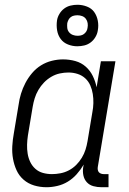

<svg xmlns="http://www.w3.org/2000/svg" viewBox="-20 -777 540 805"><path d="M175 8Q148 8 123 0.5Q98 -7 79 -23.5Q60 -40 49.5 -63Q39 -86 34.5 -111.5Q30 -137 31.5 -164Q33 -191 38 -218L58 -338Q61 -361 68 -384Q75 -407 86.5 -429Q98 -451 114.5 -470.5Q131 -490 152 -503Q173 -516 197 -522Q221 -528 244 -528Q271 -528 296 -521Q321 -514 339.5 -497.5Q358 -481 369 -458.5Q380 -436 385 -411L403 -520H464L390 -77Q389 -71 390 -65Q391 -59 394.5 -55Q398 -51 403.5 -49Q409 -47 415 -47H435V8H406Q388 8 371.5 3.5Q355 -1 344 -13Q333 -25 329.5 -42Q326 -59 329 -77L331 -87Q318 -65 301.5 -46.5Q285 -28 264.5 -15.5Q244 -3 220.5 2.5Q197 8 175 8ZM198 -47Q215 -47 233.5 -50.5Q252 -54 269 -63Q286 -72 299.5 -85.5Q313 -99 323 -115.5Q333 -132 338.5 -149.5Q344 -167 347 -185L367 -305Q371 -325 371.5 -344.5Q372 -364 369 -383Q366 -402 358.5 -419Q351 -436 337.5 -448.5Q324 -461 305.5 -467Q287 -473 267 -473Q249 -473 230.5 -469Q212 -465 195 -455Q178 -445 164.5 -431Q151 -417 141 -400Q131 -383 125.5 -365Q120 -347 117 -329L97 -209Q94 -189 93.5 -170Q93 -151 96 -132.5Q99 -114 107 -97.5Q115 -81 128.5 -69Q142 -57 160 -52Q178 -47 198 -47ZM304 -583Q284 -583 265 -590.5Q246 -598 234.5 -613.5Q223 -629 219.5 -649.5Q216 -670 219 -691Q221 -705 229 -718.5Q237 -732 249 -741Q261 -750 275.5 -753.5Q290 -757 305 -757Q325 -757 344.5 -749.5Q364 -742 375 -726.5Q386 -711 390 -690.5Q394 -670 390 -649Q388 -635 380 -621.5Q372 -608 360 -599Q348 -590 333.5 -586.5Q319 -583 304 -583ZM305 -627Q312 -627 319 -628.5Q326 -630 332 -634.5Q338 -639 342 -645.5Q346 -652 347 -660Q349 -670 347.5 -680Q346 -690 340 -698Q334 -706 324.5 -709.5Q315 -713 305 -713Q298 -713 290.5 -711.5Q283 -710 277 -705.5Q271 -701 267.5 -694.5Q264 -688 262 -680Q261 -670 262 -660Q263 -650 269.5 -642Q276 -634 285.5 -630.5Q295 -627 305 -627Z"/></svg>

Font: Iosevka Term Curly Light
Style: Italic
Weight: 300
Italic angle: -9°
Designer: Belleve Invis
Foundry: Belleve Invis
Version: Version 32.3.0